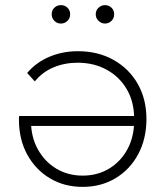

<svg xmlns="http://www.w3.org/2000/svg" viewBox="-20 -726 649 750"><path d="M284 -526Q363 -526 423.5 -492Q484 -458 518 -398.5Q552 -339 552 -261Q552 -184 520 -124Q488 -64 431.5 -30Q375 4 303 4Q231 4 175 -29.5Q119 -63 86.5 -122Q54 -181 54 -259Q54 -262 54 -266Q54 -270 55 -273H516V-234H81L101 -253Q101 -192 127.5 -143.5Q154 -95 199.5 -67.5Q245 -40 303 -40Q361 -40 406.5 -67.5Q452 -95 478 -143.5Q504 -192 504 -254V-263Q504 -328 475.5 -377Q447 -426 397 -453.5Q347 -481 283 -481Q233 -481 189.5 -463Q146 -445 116 -408L86 -441Q122 -483 173.5 -504.5Q225 -526 284 -526ZM390 -634Q376 -634 365 -644.5Q354 -655 354 -670Q354 -686 365 -696Q376 -706 390 -706Q405 -706 415.5 -696Q426 -686 426 -670Q426 -655 415.5 -644.5Q405 -634 390 -634ZM218 -634Q203 -634 192.5 -644.5Q182 -655 182 -670Q182 -686 192.5 -696Q203 -706 218 -706Q233 -706 243.5 -696Q254 -686 254 -670Q254 -655 243.5 -644.5Q233 -634 218 -634Z"/></svg>

Font: Modern
Style: Regular
Weight: 300
Designer: Julieta Ulanovsky
Foundry: Julieta Ulanovsky
Version: Version 8.000